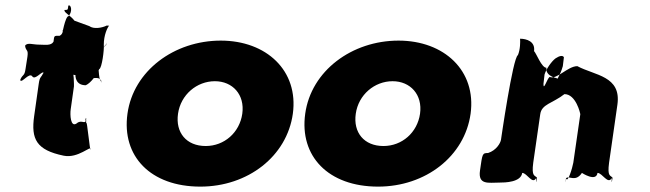

<svg xmlns="http://www.w3.org/2000/svg" viewBox="-20 -679 2418 714"><path d="M125 -513C103 -513 83 -521 75 -511C73 -495 75 -525 73 -509C77 -486 86 -497 82 -468L75 -423C71 -394 65 -405 55 -382C53 -366 58 -396 56 -380C62 -370 89 -411 100 -395C111 -379 137 -418 143 -408C141 -392 144 -426 142 -410C132 -387 128 -396 124 -367L107 -247C95 -162 115 -121 217 -100C271 -89 319 -140 317 -124C315 -108 303 -238 301 -222C298 -209 303 -251 300 -237C298 -221 299 -252 297 -236C295 -217 305 -250 300 -232C296 -215 283 -236 265 -220C242 -204 240 -253 243 -273L255 -358C255 -360 256 -421 245 -414C243 -398 245 -429 243 -413C248 -387 282 -411 298 -395C296 -379 306 -411 304 -395C320 -379 350 -401 356 -376C354 -360 360 -393 358 -377C348 -370 346 -430 346 -432L350 -459C350 -461 369 -520 377 -514C375 -498 378 -532 376 -516C362 -490 333 -479 324 -479C333 -479 327 -479 324 -455C306 -455 271 -422 261 -412C258 -389 264 -362 299 -362C319 -371 340 -402 349 -422C359 -425 368 -495 366 -513C366 -548 379 -576 386 -584C384 -583 380 -584 377 -584C359 -575 328 -570 312 -582L257 -602C242 -622 216 -633 220 -642C233 -642 232 -642 234 -658C244 -664 251 -637 235 -619C222 -619 210 -542 213 -565C214 -575 217 -553 202 -546C180 -546 182 -547 179 -524C170 -508 147 -513 125 -513Z M454 -256C432 -98 540 15 725 15C902 15 1047 -98 1069 -256C1091 -416 971 -528 801 -528C628 -528 476 -416 454 -256ZM642 -256C652 -327 712 -377 779 -377C845 -377 891 -327 881 -256C871 -186 814 -136 745 -136C673 -136 632 -186 642 -256Z M1115 -256C1093 -98 1201 15 1386 15C1563 15 1708 -98 1730 -256C1752 -416 1632 -528 1462 -528C1289 -528 1137 -416 1115 -256ZM1303 -256C1313 -327 1373 -377 1440 -377C1506 -377 1552 -327 1542 -256C1532 -186 1475 -136 1406 -136C1334 -136 1293 -186 1303 -256Z M1837 0C1858 0 1917 -1 1922 -36C1940 -36 1960 9 1974 -17C1974 -17 1972 17 1977 -18C1969 -28 1956 -21 1963 -74L1989 -254C1994 -292 2034 -294 2079 -329C2122 -329 2138 -257 2138 -254L2112 -74C2109 -56 2090 8 2085 -18C2085 -18 2081 18 2086 -17C2097 -26 2121 -1 2144 -36C2144 -36 2197 -1 2202 -36C2220 -36 2241 9 2255 -17C2255 -17 2253 17 2258 -18C2250 -28 2238 -21 2245 -74L2276 -290C2291 -397 2192 -398 2127 -433C2091 -433 2050 -381 2024 -393C2014 -386 2001 -339 2001 -367L2005 -402C2011 -422 2031 -451 2046 -462C2061 -472 2073 -474 2077 -466L2073 -433C2062 -393 2047 -385 2059 -385C2080 -385 2006 -386 2012 -427C1994 -427 1975 -480 1966 -489C1971 -525 1938 -535 1914 -535C1915 -525 1915 -495 1906 -474C1887 -465 1843 -159 1843 -159C1841 -147 1826 -120 1795 -110C1773 -110 1774 -107 1765 -45C1757 10 1797 0 1837 0Z"/></svg>

Font: Hussar Przerywany
Style: Obl
Weight: 400
Foundry: Cannot Into Space Fonts
Version: Version 0.982